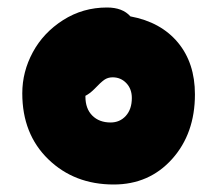

<svg xmlns="http://www.w3.org/2000/svg" viewBox="-20 -737 585 517"><path d="M286.1 -240.2Q180.2 -240.2 110.1 -308.1Q40 -376 40 -485.8Q40 -543.9 68.4 -596.4Q96.7 -648.9 149.9 -682.9Q203.1 -716.8 268.1 -716.8Q310.1 -716.8 331.1 -692.9Q413.1 -677.7 459 -622.6Q504.9 -567.4 504.9 -482.9Q504.9 -377.4 443.4 -308.8Q381.8 -240.2 286.1 -240.2ZM210 -477.1Q210 -444.3 228.5 -425.8Q247.1 -407.2 277.8 -407.2Q302.7 -407.2 318.8 -425Q335 -442.9 335 -473.1Q335 -497.6 320.1 -513.2Q305.2 -528.8 283.2 -528.8Q270.5 -528.8 260.7 -522Q251 -515.1 233.9 -497.1Q221.7 -484.9 210 -479Z"/></svg>

Font: Shantell Sans Irregular
Style: Regular
Weight: 800
Designer: Stephen Nixon, Anya Danilova, Shantell Martin
Foundry: Arrow Type
Version: Version 1.006;[9816181b4]